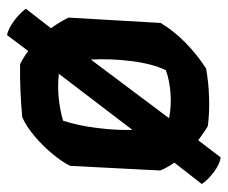

<svg xmlns="http://www.w3.org/2000/svg" viewBox="-70 -522 641 540"><g transform="rotate(-90 250.0 -252.5)"><path d="M495 -500 440 -429Q449 -417 456.5 -404.5Q464 -392 470 -380L455 -121Q434 -85 400 -51.5Q366 -18 327 7Q290 14 246 15.5Q202 17 165 12Q156 7 146 0Q136 -7 125 -15L77 48Q58 46 35 28.5Q12 11 2 -5L62 -82Q47 -104 40 -122L53 -375Q63 -396 85 -423Q107 -450 135 -474Q163 -498 190 -510Q265 -517 339 -516Q349 -511 358 -505.5Q367 -500 376 -493L421 -553Q441 -548 461.5 -532.5Q482 -517 495 -500ZM180 -395Q166 -352 159.5 -299.5Q153 -247 154 -200L312 -407Q275 -411 240.5 -407Q206 -403 180 -395ZM322 -106Q340 -143 347.5 -201.5Q355 -260 352 -317L187 -97Q222 -90 258.5 -93Q295 -96 322 -106Z"/></g></svg>

Font: Langar
Style: Regular
Weight: 400
Designer: Alessia Mazzarella
Foundry: Typeland
Version: Version 1.001; ttfautohint (v1.8.3)